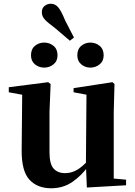

<svg xmlns="http://www.w3.org/2000/svg" viewBox="-20 -991 725 1028"><path d="M217 -629Q188 -629 167 -646.5Q146 -664 146 -695Q146 -728 167 -745.5Q188 -763 217 -763Q245 -763 266.5 -745.5Q288 -728 288 -695Q288 -664 266.5 -646.5Q245 -629 217 -629ZM354 -773 278 -838Q235 -870 219.5 -887Q204 -904 204 -925Q204 -948 219 -959.5Q234 -971 252 -971Q275 -971 291.5 -952Q308 -933 329 -881L376 -790ZM464 -629Q436 -629 415 -646.5Q394 -664 394 -695Q394 -728 415 -745.5Q436 -763 464 -763Q492 -763 513.5 -745.5Q535 -728 535 -695Q535 -664 513.5 -646.5Q492 -629 464 -629ZM254 17Q180 17 137.5 -29Q95 -75 96 -188L99 -501L130 -478L27 -497V-524L238 -551L251 -541L245 -391V-176Q245 -113 267 -88.5Q289 -64 328 -64Q370 -64 406.5 -90.5Q443 -117 471 -157L507 -103H454Q417 -51 367.5 -17Q318 17 254 17ZM445 13 440 -108V-111L443 -484L374 -497V-519L582 -551L593 -541L589 -391V-35L655 -29V1Z"/></svg>

Font: Noto Serif JP ExtraBold
Style: Regular
Weight: 800
Designer: Ryoko NISHIZUKA 西塚涼子 (kana & ideographs); Frank Grießhammer (Latin, Greek & Cyrillic); Wenlong ZHANG 张文龙 (bopomofo); San
Foundry: Adobe
Version: Version 2.003-H1;hotconv 1.1.1;makeotfexe 2.6.0